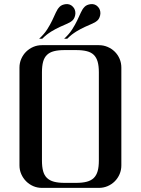

<svg xmlns="http://www.w3.org/2000/svg" viewBox="-20 -914 685 934"><path d="M460.9 -694.3Q483.4 -694.3 503.4 -685.8Q523.4 -677.2 538.3 -662.6Q553.2 -647.9 561.8 -627.9Q570.3 -607.9 570.3 -585V-109.4Q570.3 -86.9 561.8 -66.9Q553.2 -46.9 538.3 -32Q523.4 -17.1 503.4 -8.5Q483.4 0 460.9 0H184.1Q161.6 0 141.8 -8.5Q122.1 -17.1 107.2 -32Q92.3 -46.9 83.5 -66.9Q74.7 -86.9 74.7 -109.4V-585Q74.7 -607.9 83.5 -627.9Q92.3 -647.9 107.2 -662.6Q122.1 -677.2 141.8 -685.8Q161.6 -694.3 184.1 -694.3ZM294.4 -670.4Q263.7 -670.4 242.7 -665Q221.7 -659.7 208.5 -647Q195.3 -634.3 189.7 -613.5Q184.1 -592.8 184.1 -562.5V-132.8Q184.1 -102.5 189.7 -81.8Q195.3 -61 208.5 -48.3Q221.7 -35.6 242.7 -30Q263.7 -24.4 294.4 -24.4H350.1Q380.9 -24.4 402.1 -30Q423.3 -35.6 436.3 -48.3Q449.2 -61 455.1 -81.8Q460.9 -102.5 460.9 -132.8V-562.5Q460.9 -592.8 455.1 -613.5Q449.2 -634.3 436.3 -647Q423.3 -659.7 402.1 -665Q380.9 -670.4 350.1 -670.4ZM300.8 -894Q321.3 -895.5 334.5 -881.3Q341.3 -874.5 344.2 -865.7Q347.2 -856.9 346.7 -847.9Q346.2 -838.9 343 -830.6Q339.8 -822.3 334.5 -816.4Q324.2 -806.2 307.6 -799.1Q291 -792 271.2 -783Q251.5 -773.9 229.5 -760.7Q207.5 -747.6 185.5 -725.6H170.4Q194.8 -748 209.5 -771Q224.1 -793.9 234.1 -814.9Q244.1 -835.9 251.7 -853Q259.3 -870.1 270 -880.9Q280.3 -891.6 300.8 -894ZM422.4 -894Q442.9 -895.5 456.1 -881.3Q462.9 -874.5 465.8 -865.7Q468.8 -856.9 468.3 -847.9Q467.8 -838.9 464.6 -830.6Q461.4 -822.3 456.1 -816.4Q445.8 -806.2 429.2 -799.1Q412.6 -792 392.8 -783Q373 -773.9 351.1 -760.7Q329.1 -747.6 307.1 -725.6H292Q316.4 -748 331.1 -771Q345.7 -793.9 355.7 -814.9Q365.7 -835.9 373.3 -853Q380.9 -870.1 391.6 -880.9Q401.9 -891.6 422.4 -894Z"/></svg>

Font: Unique
Style: Regular
Weight: 400
Designer: Anna Pocius (aka Artmaker)
Foundry: Anna Pocius
Version: Version 1.000 2013 initial release